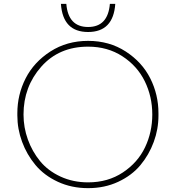

<svg xmlns="http://www.w3.org/2000/svg" viewBox="-20 -960 912 996"><path d="M296 -940H324Q334 -820 437 -820Q540 -820 550 -940H578Q568 -794 437 -794Q306 -794 296 -940ZM70 -361V-373Q70 -469 113 -553.5Q156 -638 241.5 -693Q327 -748 437 -748Q547 -748 632 -693Q717 -638 759.5 -553.5Q802 -469 802 -373V-360Q802 -290 777.5 -223.5Q753 -157 708.5 -103.5Q664 -50 593.5 -17Q523 16 437 16Q351 16 280 -17Q209 -50 164 -104Q119 -158 94.5 -224.5Q70 -291 70 -361ZM437 -14Q540 -14 617.5 -65.5Q695 -117 732.5 -196Q770 -275 770 -366Q770 -459 731 -538.5Q692 -618 615 -668Q538 -718 437 -718Q286 -718 194 -614Q102 -510 102 -366Q102 -299 124.5 -236.5Q147 -174 188 -124Q229 -74 294 -44Q359 -14 437 -14Z"/></svg>

Font: Sora Thin
Style: Regular
Weight: 32
Designer: Jonathan Barnbrook, Julián Moncada
Foundry: Barnbrook Fonts
Version: Version 2.000